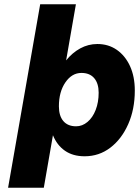

<svg xmlns="http://www.w3.org/2000/svg" viewBox="-20 -720 654 903"><path d="M169 -700H337L291 -436Q320 -472 357.5 -492.5Q395 -513 438 -513Q490 -513 529.5 -485.5Q569 -458 591.5 -409Q614 -360 614 -294Q614 -206 583 -136Q552 -66 499 -25.5Q446 15 378 15Q323 15 285.5 -11Q248 -37 229 -84L186 163H18ZM444 -284Q444 -328 423 -352.5Q402 -377 363 -377Q318 -377 287.5 -332.5Q257 -288 257 -220Q257 -175 278 -150.5Q299 -126 338 -126Q367 -126 391.5 -146.5Q416 -167 430 -203Q444 -239 444 -284Z"/></svg>

Font: Overused Grotesk ExtraBold
Style: Italic
Weight: 800
Italic angle: -10°
Version: Version 0.003